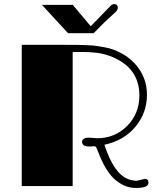

<svg xmlns="http://www.w3.org/2000/svg" viewBox="-20 -910 773 939"><path d="M415.5 -236.8 455.6 -233.9Q541.5 -233.9 601.6 -293.9Q661.6 -354 661.6 -443.4Q661.6 -560.5 558.6 -617.2Q502 -648.4 437.5 -653.3Q410.2 -655.8 386.7 -655.8H353.5Q343.3 -655.8 335.4 -655.3V0H86.4V-690.9Q200.7 -690.9 271.5 -690.9Q342.3 -690.9 363.8 -690.4Q385.3 -689.9 402.1 -689.2Q418.9 -688.5 433.6 -687.5Q455.1 -685.5 494.4 -678.2Q533.7 -670.9 572.3 -650.4Q610.8 -629.9 638.7 -599.6Q698.7 -535.2 698.7 -446.3Q698.7 -358.4 643.1 -291Q585.9 -222.2 490.7 -202.1Q536.1 -61.5 606.4 -34.2Q627.9 -25.9 649.4 -25.9L688 -35.2Q706.1 -35.2 706.1 -16.6Q706.1 9.3 645.5 9.3Q601.6 9.3 564.9 -15.1Q507.8 -49.3 467.8 -147.9L453.6 -182.6Q450.2 -190.9 447.5 -192.9Q444.8 -194.8 438.2 -194.8Q431.6 -194.8 426.8 -193.8L415 -193.4Q395.5 -193.4 388.4 -200.7Q381.3 -208 381.3 -215.8Q381.3 -236.8 415.5 -236.8ZM537.1 -890.1Q556.2 -890.1 556.2 -872.1Q556.2 -858.9 536.6 -843.3L491.7 -801.8L438 -747.6H313L185.1 -886.2H335.9L423.8 -781.7L511.2 -871.6Q526.9 -890.1 537.1 -890.1Z"/></svg>

Font: Limelight
Style: Regular
Weight: 400
Designer: Nicole Fally
Foundry: Nicole Fally
Version: Version 1.002